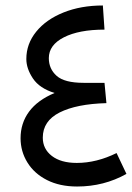

<svg xmlns="http://www.w3.org/2000/svg" viewBox="-20 -666 481 700"><path d="M441 -32Q359 14 261 14Q198 14 151.5 -9.5Q105 -33 80 -73.5Q55 -114 55 -162Q55 -217 86 -259Q117 -301 179 -327Q124 -344 100 -380Q76 -416 76 -451Q76 -506 112 -550.5Q148 -595 211.5 -620.5Q275 -646 355 -646L361 -558Q268 -558 213 -530Q158 -502 158 -454Q158 -415 186.5 -389.5Q215 -364 285 -364H361L368 -290Q259 -287 197.5 -256Q136 -225 136 -164Q136 -123 169 -97.5Q202 -72 260 -72Q332 -72 405 -108Z"/></svg>

Font: FiraGOUPP
Style: Medium
Weight: 400
Designer: bBox Type
Foundry: bBox Type GmbH
Version: Version 1.001